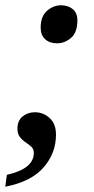

<svg xmlns="http://www.w3.org/2000/svg" viewBox="-29 -560 355 727"><path d="M187 -396Q159 -396 142 -411.5Q125 -427 125 -455Q125 -498 149 -519Q173 -540 202 -540Q229 -540 246.5 -525.5Q264 -511 264 -483Q264 -437 240 -416.5Q216 -396 187 -396ZM-3 102Q99 79 99 19Q99 4 89.5 -4.5Q80 -13 68 -21Q56 -29 46.5 -41Q37 -53 37 -73Q37 -103 56.5 -119Q76 -135 103 -135Q135 -135 159 -113Q183 -91 183 -50Q183 20 136 74Q89 128 -9 147Z"/></svg>

Font: Noto Serif Medium
Style: Italic
Weight: 500
Italic angle: -12°
Designer: Monotype Design Team
Foundry: Monotype Imaging Inc.
Version: Version 2.014; ttfautohint (v1.8.4.7-5d5b)